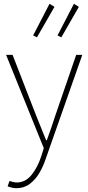

<svg xmlns="http://www.w3.org/2000/svg" viewBox="-20 -766 464 1008"><path d="M66 222Q54 222 41.5 219Q29 216 20 212L30 184Q38 187 48.5 189.5Q59 192 68 192Q113 192 145 153Q177 114 196 56L210 12L12 -478H46L168 -164Q180 -134 194.5 -98Q209 -62 222 -30H226Q238 -62 250 -98Q262 -134 272 -164L380 -478H412L220 68Q208 105 187.5 140.5Q167 176 137 199Q107 222 66 222ZM174 -570 154 -580 240 -746 266 -730ZM302 -570 282 -580 368 -746 394 -730Z"/></svg>

Font: Source Sans 3 Variable
Style: Regular
Weight: 200
Designer: Paul D. Hunt
Foundry: Adobe Systems Incorporated
Version: Version 3.026